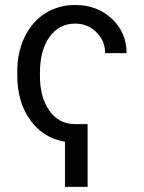

<svg xmlns="http://www.w3.org/2000/svg" viewBox="-20 -558 575 765"><path d="M329.1 186.5H238.8V6.8Q152.3 -7.8 100.6 -79.6Q48.8 -151.4 48.8 -257.3V-274.4Q48.8 -349.1 77.9 -409.9Q106.9 -470.7 159.4 -504.4Q211.9 -538.1 279.8 -538.1Q367.2 -538.1 425.8 -483.2Q484.4 -428.2 484.4 -346.2H398.9Q398.9 -395.5 364 -429.7Q329.1 -463.9 279.8 -463.9Q215.3 -463.9 177.2 -410.6Q139.2 -357.4 139.2 -269V-253.9Q139.2 -171.9 175.8 -118.4Q212.4 -64.9 275.9 -63.5H329.1Z"/></svg>

Font: APIMedia Roboto
Style: Regular
Weight: 400
Designer: Google
Version: Version 2.137; 2017